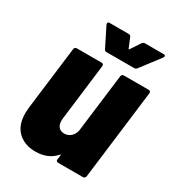

<svg xmlns="http://www.w3.org/2000/svg" viewBox="-171 -804 837 915"><g transform="rotate(30 247.5 -346.0)"><path d="M347 -517H484Q495 -517 495 -505L434 -12Q433 -7 429.5 -3.5Q426 0 421 0H283Q278 0 275 -3.5Q272 -7 273 -12L276 -36Q277 -39 275 -39.5Q273 -40 271 -37Q232 8 162 8Q103 8 66.5 -26.5Q30 -61 30 -128Q30 -137 32 -159L75 -505Q75 -510 79 -513.5Q83 -517 88 -517H225Q236 -517 236 -505L198 -196Q197 -191 197 -182Q197 -160 208 -147.5Q219 -135 239 -135Q259 -135 274 -148Q289 -161 294 -183L334 -505Q334 -510 338 -513.5Q342 -517 347 -517ZM153 -692Q153 -700 164 -700H267Q278 -700 281 -692L303 -639Q305 -634 308 -639L343 -692Q349 -700 359 -700H462Q470 -700 470 -693Q470 -690 467 -685L387 -580Q381 -572 372 -572H220Q210 -572 207 -580L154 -686Q153 -688 153 -692Z"/></g></svg>

Font: Barlow Semi Condensed ExtraBold
Style: Italic
Weight: 800
Width: 4
Italic angle: -7°
Designer: Jeremy Tribby
Foundry: Tribby Type
Version: Version 1.408